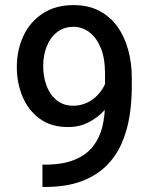

<svg xmlns="http://www.w3.org/2000/svg" viewBox="-20 -741 605 764"><path d="M158.2 -85.9Q230.5 -85.9 277.3 -105.5Q324.2 -125 350.6 -159.2Q377 -193.4 387.5 -237.5Q397.9 -281.7 397.9 -331.1V-448.7Q397.9 -509.3 380.9 -550.5Q363.8 -591.8 335.2 -613Q306.6 -634.3 272.9 -634.3Q234.4 -634.3 207.3 -613.3Q180.2 -592.3 166 -556.6Q151.9 -521 151.9 -477.5Q151.9 -437 164.8 -401.1Q177.7 -365.2 204.6 -342.8Q231.4 -320.3 272 -320.3Q299.8 -320.3 324.5 -331.5Q349.1 -342.8 367.4 -361.6Q385.7 -380.4 397 -404.5Q408.2 -428.7 409.7 -454.6L454.6 -446.3Q454.6 -407.7 439 -370.4Q423.3 -333 395.8 -302.5Q368.2 -272 331.3 -253.7Q294.4 -235.4 251.5 -235.4Q182.1 -235.4 136.7 -269.5Q91.3 -303.7 69.1 -357.9Q46.9 -412.1 46.9 -473.6Q46.9 -541.5 73 -597.7Q99.1 -653.8 149.9 -687.3Q200.7 -720.7 272.9 -720.7Q332 -720.7 375.7 -697.5Q419.4 -674.3 447.8 -634.3Q476.1 -594.2 490.2 -542.2Q504.4 -490.2 504.4 -432.6V-394.5Q504.4 -334.5 495.1 -276.9Q485.8 -219.2 463.4 -168.7Q440.9 -118.2 401.4 -79.6Q361.8 -41 302.2 -19Q242.7 2.9 158.7 2.9H148.9V-85.9Z"/></svg>

Font: Heebo Medium
Style: Regular
Weight: 500
Designer: Oded Ezer
Foundry: Ezer Type House
Version: Version 3.100